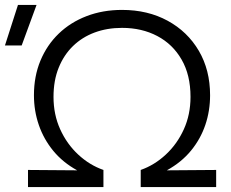

<svg xmlns="http://www.w3.org/2000/svg" viewBox="-74 -755 931 775"><path d="M39 0V-69L237.5 -67.5Q180 -99 141.2 -146Q102.5 -193 82.8 -250.2Q63 -307.5 63 -370.5Q63 -447 89.2 -510.2Q115.5 -573.5 163 -619.2Q210.5 -665 275.8 -690Q341 -715 418.5 -715Q522.5 -715 602.8 -671.2Q683 -627.5 728.5 -550Q774 -472.5 774 -370.5Q774 -307.5 754.8 -250.8Q735.5 -194 697 -147Q658.5 -100 599.5 -67.5L798.5 -69V0H494V-69Q549.5 -88.5 595.2 -131Q641 -173.5 668 -233Q695 -292.5 695 -364Q695 -452 659.2 -514.2Q623.5 -576.5 561 -609.5Q498.5 -642.5 418.5 -642.5Q358.5 -642.5 308 -623.8Q257.5 -605 220.5 -569Q183.5 -533 162.8 -481.5Q142 -430 142 -364Q142 -292.5 169 -233Q196 -173.5 241.8 -131Q287.5 -88.5 343.5 -69V0ZM-54 -571.5 -1.5 -735H73.5L13.5 -571.5Z"/></svg>

Font: Geologica Roman ExtraLight
Style: Regular
Weight: 250
Designer: Sindre Bremnes, Frode Helland
Foundry: Monokrom Skriftforlag AS
Version: Version 1.010;gftools[0.9.28]